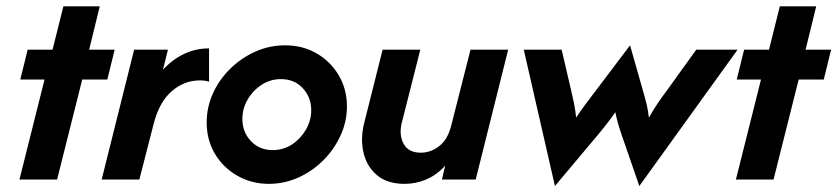

<svg xmlns="http://www.w3.org/2000/svg" viewBox="-20 -576 2687 616"><path d="M42.4 0 122.9 -320.8H45.1L68.8 -416.7H148.6L183.3 -555.6H300L266 -416.7H347.9L324.3 -320.8H243.8L163.2 0Z M306.2 0 410.4 -416.7H518.8L502.8 -352.1Q533.3 -385.4 570.8 -403.1Q608.3 -420.8 650.7 -420.8V-313.9Q638.2 -318.1 621.5 -318.1Q570.8 -318.1 530.6 -283Q490.3 -247.9 472.2 -175.7L427.1 0Z M842.4 13.9Q788.2 13.9 742.7 -11.5Q697.2 -36.8 670.1 -81.6Q643.1 -126.4 643.1 -183.3Q643.1 -231.9 663.2 -276.4Q683.3 -320.8 718.8 -355.6Q754.2 -390.3 799.3 -410.4Q844.4 -430.6 894.4 -430.6Q951.4 -430.6 996.2 -404.5Q1041 -378.5 1067 -334Q1093.1 -289.6 1093.1 -234.7Q1093.1 -186.1 1072.6 -141.3Q1052.1 -96.5 1017 -61.5Q981.9 -26.4 936.8 -6.2Q891.7 13.9 842.4 13.9ZM854.9 -94.4Q888.9 -94.4 916.7 -112.5Q944.4 -130.6 961.5 -160.1Q978.5 -189.6 978.5 -222.2Q978.5 -263.9 951.4 -293.1Q924.3 -322.2 881.2 -322.2Q847.9 -322.2 819.8 -304.2Q791.7 -286.1 774.7 -256.9Q757.6 -227.8 757.6 -194.4Q757.6 -152.1 785.1 -123.3Q812.5 -94.4 854.9 -94.4Z M1278.5 13.9Q1222.2 13.9 1189.2 -14.2Q1156.2 -42.4 1146.2 -86.5Q1136.1 -130.6 1147.9 -179.2L1207.6 -416.7H1328.5L1268.7 -180.6Q1259.7 -143.1 1275 -114.6Q1290.3 -86.1 1330.6 -86.1Q1361.8 -86.1 1389.2 -107.3Q1416.7 -128.5 1427.8 -173.6L1489.6 -416.7H1610.4L1506.2 0H1397.9L1408.3 -44.4Q1381.2 -14.6 1347.6 -0.3Q1313.9 13.9 1278.5 13.9Z M1760.4 20.8 1660.4 -416.7H1781.9L1813.2 -282.6Q1817.4 -265.3 1821.5 -244.8Q1825.7 -224.3 1828.5 -198.6Q1844.4 -222.9 1858.3 -241.3Q1872.2 -259.7 1885.4 -277.1L2001.4 -430.6L2045.1 -277.1Q2049.3 -261.8 2054.2 -243.1Q2059 -224.3 2061.8 -198.6Q2077.8 -226.4 2091 -245.8Q2104.2 -265.3 2117.4 -282.6L2213.9 -416.7H2346.5L2031.2 20.8L1975.7 -139.6Q1969.4 -157.6 1963.9 -176.4Q1958.3 -195.1 1954.2 -216Q1939.6 -195.1 1925 -176.4Q1910.4 -157.6 1895.1 -139.6Z M2341 0 2421.5 -320.8H2343.7L2367.4 -416.7H2447.2L2481.9 -555.6H2598.6L2564.6 -416.7H2646.5L2622.9 -320.8H2542.4L2461.8 0Z"/></svg>

Font: Afacad
Style: Italic
Weight: 400
Italic angle: -14°
Designer: Kristian Moeller
Foundry: Dicotype
Version: Version 1.000